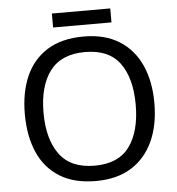

<svg xmlns="http://www.w3.org/2000/svg" viewBox="-58 -909 897 973"><g transform="rotate(-5 390.5 -422.5)"><path d="M720 -358Q720 -247 682.5 -164.5Q645 -82 572 -36Q499 10 391 10Q280 10 206.5 -36Q133 -82 97 -165Q61 -248 61 -359Q61 -469 97 -551Q133 -633 206.5 -679Q280 -725 392 -725Q499 -725 572 -679.5Q645 -634 682.5 -551.5Q720 -469 720 -358ZM156 -358Q156 -223 213 -145.5Q270 -68 391 -68Q513 -68 569 -145.5Q625 -223 625 -358Q625 -493 569 -569.5Q513 -646 392 -646Q271 -646 213.5 -569.5Q156 -493 156 -358ZM539 -855V-784H242V-855Z"/></g></svg>

Font: TSCustom
Style: Regular
Weight: 400
Designer: Monotype Design Team
Foundry: Monotype Imaging Inc.
Version: Version 2.004; ttfautohint (v1.8.3) -l 8 -r 50 -G 200 -x 14 